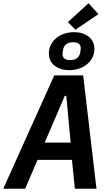

<svg xmlns="http://www.w3.org/2000/svg" viewBox="-49 -1162 669 1182"><path d="M412 0 394 -178H182L106 0H-29L285 -698H463L545 0ZM359 -572H350L226 -284H386ZM415 -979 369 -1026 496 -1142 557 -1075ZM376 -730Q323 -730 287.5 -757.5Q252 -785 252 -833Q252 -863 264.5 -887Q277 -911 298.5 -928.5Q320 -946 348 -955Q376 -964 408 -964Q461 -964 496.5 -936.5Q532 -909 532 -861Q532 -831 519.5 -807Q507 -783 485.5 -765.5Q464 -748 435.5 -739Q407 -730 376 -730ZM383 -792Q436 -792 445 -839Q448 -857 448 -865Q448 -902 401 -902Q348 -902 339 -855Q336 -837 336 -829Q336 -792 383 -792Z"/></svg>

Font: IBM Plex Mono SemiBold
Style: Italic
Weight: 600
Italic angle: -9°
Monospace: yes
Designer: Mike Abbink, Paul van der Laan, Pieter van Rosmalen
Foundry: Bold Monday
Version: Version 2.3